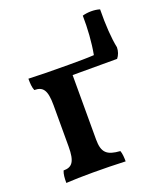

<svg xmlns="http://www.w3.org/2000/svg" viewBox="-122 -718 684 803"><g transform="rotate(-20 220.5 -316.5)"><path d="M416 -631C394 -638 363 -638 339 -631C340 -574 336 -513 326 -460C294 -458 257 -458 213 -458C144 -458 77 -459 35 -461C35 -439 36 -423 42 -408C80 -408 96 -389 96 -321V-137C96 -69 80 -50 42 -50C36 -35 35 -19 35 3C64 1 110 0 155 0C200 0 257 1 299 3C299 -13 298 -32 293 -45C235 -49 214 -66 214 -125V-412H412C422 -424 428 -441 428 -458C419 -501 415 -560 416 -631Z"/></g></svg>

Font: Vollkorn Semibold
Style: Regular
Weight: 600
Designer: Friedrich Althausen
Foundry: Friedrich Althausen
Version: Version 4.015;PS 004.015;hotconv 1.0.88;makeotf.lib2.5.64775